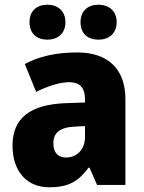

<svg xmlns="http://www.w3.org/2000/svg" viewBox="-20 -783 611 813"><path d="M105 -689C105 -640 137 -615 181 -615C223 -615 257 -640 257 -689C257 -738 223 -763 181 -763C137 -763 105 -738 105 -689ZM321 -689C321 -640 352 -615 397 -615C440 -615 474 -640 474 -689C474 -738 440 -763 397 -763C353 -763 321 -738 321 -689ZM307 -561C218 -561 144 -544 85 -512L133 -394C184 -419 234 -435 274 -435C316 -435 340 -413 340 -362V-349L255 -346C110 -340 33 -284 33 -167C33 -58 93 10 188 10C271 10 312 -15 355 -73H359L391 0H511V-363C511 -493 435 -561 307 -561ZM298 -247 340 -249V-203C340 -150 305 -116 260 -116C227 -116 206 -135 206 -176C206 -220 232 -244 298 -247Z"/></svg>

Font: Noto Sans Bengali SemiCondensed ExtraBold
Style: Regular
Weight: 800
Width: 4
Designer: Joana Ranito - Universal Thirst; Jelle Bosma - Monotype Design Team
Foundry: Universal Thirst ehf.
Version: Version 3.000